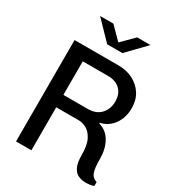

<svg xmlns="http://www.w3.org/2000/svg" viewBox="-209 -1001 1020 1125"><g transform="rotate(30 301.0 -439.0)"><path d="M546 5Q520 5 497.5 -5Q475 -15 461 -43Q447 -71 447 -124Q447 -190 428.5 -226Q410 -262 383 -276.5Q356 -291 331 -291H178V0H74V-686H372Q426 -686 469.5 -664Q513 -642 538.5 -602Q564 -562 564 -507Q564 -443 531 -397Q498 -351 444 -340V-335Q497 -320 524 -271.5Q551 -223 551 -160Q551 -92 562 -65Q573 -38 602 -30V-4Q592 1 577 3Q562 5 546 5ZM178 -375H343Q399 -375 430 -408.5Q461 -442 461 -493Q461 -544 431 -573Q401 -602 349 -602H178ZM252 -760 133 -883H223L303 -802L384 -883H474L355 -760Z"/></g></svg>

Font: Chivo Mono
Style: Regular
Weight: 400
Monospace: yes
Designer: Hector Gatti
Foundry: Omnibus-Type
Version: Version 1.008; ttfautohint (v1.8.4.7-5d5b)